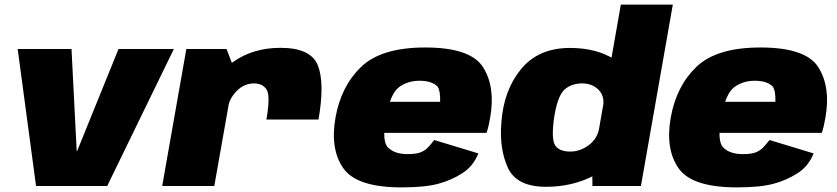

<svg xmlns="http://www.w3.org/2000/svg" viewBox="-20 -805 3621 831"><path d="M136 0H444L732.5 -593H493L313.5 -150.5H312L289.5 -593H56.5Z M1133 -287.5H1358.5Q1386 -445.5 1355.8 -521.8Q1325.5 -598 1194 -598Q1075.5 -598 990 -537.5Q904.5 -477 888.5 -386.5L966.5 -340Q974 -381 1005.8 -412.5Q1037.5 -444 1080 -444Q1116.5 -444 1133.8 -417.5Q1151 -391 1133 -287.5ZM682 0H907.5L996 -500.5L960.5 -593H786.5Z M1718 6 1743.5 -138Q1689.5 -138 1661 -165Q1631.5 -191 1650.5 -295.5Q1668.5 -398 1706 -427Q1744 -455.5 1795.5 -455.5Q1848 -455.5 1873 -431Q1886.5 -413 1885 -364.5H1643.5L1620 -230H2086Q2095.5 -259 2101.5 -295.5Q2125 -429 2070.5 -514.5Q2016 -599.5 1820.5 -599.5Q1631 -599.5 1543.5 -516Q1456.5 -433 1432 -296Q1408 -158.5 1466.5 -76Q1524.5 6 1718 6ZM1743.5 -138 1718 6Q1819 6 1876.5 -9.5Q1933 -24.5 1980.5 -55Q2027.5 -84.5 2050.5 -141L1859.5 -199Q1843 -177.5 1829 -163.5Q1814 -150 1795.5 -144Q1776 -138 1743.5 -138Z M2544 0H2754L2892 -785H2667L2543.5 -81ZM2343.5 3.5Q2458 3.5 2552.2 -45.8Q2646.5 -95 2658.5 -161L2574 -252Q2565.5 -204.5 2528.2 -176.8Q2491 -149 2448 -149Q2400.5 -149 2382.8 -176Q2365 -203 2378.5 -297Q2393 -389.5 2422.8 -416.8Q2452.5 -444 2500 -444Q2543 -444 2570.5 -416.5Q2598 -389 2590 -342.5L2706 -432Q2718 -498 2639.8 -547.8Q2561.5 -597.5 2447 -597.5Q2310 -597.5 2234.8 -505.5Q2159.5 -413.5 2150 -274Q2140.5 -161 2178.2 -78.8Q2216 3.5 2343.5 3.5Z M3169 6 3194.5 -138Q3140.5 -138 3112 -165Q3082.5 -191 3101.5 -295.5Q3119.5 -398 3157 -427Q3195 -455.5 3246.5 -455.5Q3299 -455.5 3324 -431Q3337.5 -413 3336 -364.5H3094.5L3071 -230H3537Q3546.5 -259 3552.5 -295.5Q3576 -429 3521.5 -514.5Q3467 -599.5 3271.5 -599.5Q3082 -599.5 2994.5 -516Q2907.5 -433 2883 -296Q2859 -158.5 2917.5 -76Q2975.5 6 3169 6ZM3194.5 -138 3169 6Q3270 6 3327.5 -9.5Q3384 -24.5 3431.5 -55Q3478.5 -84.5 3501.5 -141L3310.5 -199Q3294 -177.5 3280 -163.5Q3265 -150 3246.5 -144Q3227 -138 3194.5 -138Z"/></svg>

Font: Anybody Black
Style: Italic
Weight: 900
Italic angle: -10°
Designer: Tyler Finck
Foundry: Etcetera Type Company
Version: Version 1.113;gftools[0.9.25]